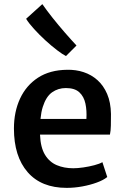

<svg xmlns="http://www.w3.org/2000/svg" viewBox="-20 -902 605 930"><path d="M303 8Q180 8 113.8 -68.2Q47.5 -144.5 47.5 -279.5Q47.5 -360.5 77.2 -424.5Q107 -488.5 164.2 -525.8Q221.5 -563 305 -564Q347.5 -565 385.2 -552.5Q423 -540 452.2 -513.8Q481.5 -487.5 499 -446.8Q516.5 -406 517.5 -350Q517.5 -319 517 -293.8Q516.5 -268.5 512.5 -250H119.5L129.5 -326H398.5Q401 -366 393.8 -400.2Q386.5 -434.5 364.2 -455Q342 -475.5 299 -475.5Q261.5 -475.5 232.2 -454.8Q203 -434 187.2 -384.2Q171.5 -334.5 174 -247.5Q176.5 -187.5 198 -152.2Q219.5 -117 255 -102Q290.5 -87 335 -87Q355.5 -87 383.5 -91Q411.5 -95 437 -101.8Q462.5 -108.5 476 -116.5L499.5 -44.5Q481 -29.5 449 -17.8Q417 -6 378.8 1Q340.5 8 303 8ZM350.5 -681.5 299.5 -630.5Q284 -638 257 -658.5Q230 -679 200.2 -706.2Q170.5 -733.5 145 -761.5Q119.5 -789.5 106.5 -811L185 -882Q207 -850.5 235.2 -815Q263.5 -779.5 293.5 -745Q323.5 -710.5 350.5 -681.5Z"/></svg>

Font: Merriweather Sans Medium
Style: Regular
Weight: 500
Designer: Eben Sorkin
Foundry: Eben Sorkin
Version: Version 2.001